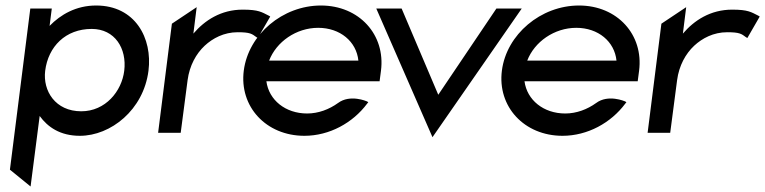

<svg xmlns="http://www.w3.org/2000/svg" viewBox="-20 -482 2778 697"><path d="M160 -388 168 -451H90L16 134L91 195L124 -61C153 -21 198 11 270 11C382 11 501 -83 519 -225C534 -343 471 -462 329 -462C256 -462 200 -429 160 -388ZM144 -225C155 -313 218 -377 313 -377C397 -377 441 -306 431 -225C422 -151 363 -78 275 -78C181 -78 135 -152 144 -225Z M956 -425C930 -438 919 -447 861 -447C782 -447 723 -408 682 -360L694 -456L604 -396L554 0H636L661 -191C668 -244 692 -287 723 -316C752 -343 793 -365 843 -365C888 -365 895 -359 911 -347L916 -344L961 -422Z M1358 -187 1363 -225C1380 -356 1284 -462 1145 -462C1006 -462 882 -357 865 -226C848 -95 946 11 1085 11C1176 11 1261 -36 1313 -106L1317 -111L1312 -114C1312 -114 1251 -141 1207 -108C1175 -85 1136 -70 1095 -70C1016 -70 956 -119 947 -187ZM957 -262C983 -330 1055 -381 1135 -381C1215 -381 1274 -331 1281 -262Z M1346 -451 1550 16 1874 -451H1782L1571 -138L1438 -451Z M2295 -187 2300 -225C2317 -356 2221 -462 2082 -462C1943 -462 1819 -357 1802 -226C1785 -95 1883 11 2022 11C2113 11 2198 -36 2250 -106L2254 -111L2249 -114C2249 -114 2188 -141 2144 -108C2112 -85 2073 -70 2032 -70C1953 -70 1893 -119 1884 -187ZM1894 -262C1920 -330 1992 -381 2072 -381C2152 -381 2211 -331 2218 -262Z M2733 -425C2707 -438 2696 -447 2638 -447C2559 -447 2500 -408 2459 -360L2471 -456L2381 -396L2331 0H2413L2438 -191C2445 -244 2469 -287 2500 -316C2529 -343 2570 -365 2620 -365C2665 -365 2672 -359 2688 -347L2693 -344L2738 -422Z"/></svg>

Font: Charger
Style: BdIt
Weight: 400
Designer: Jasper
Foundry: Cannot Into Space Fonts
Version: Version 0.98